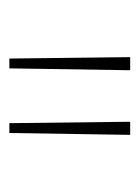

<svg xmlns="http://www.w3.org/2000/svg" viewBox="36 -942 298 410"><g transform="rotate(90 185.0 -737.0)"><path d="M105 -608 102 -866H130L126 -608ZM243 -608 240 -866H268L264 -608Z"/></g></svg>

Font: Noto Sans Telugu UI Condensed Thin
Style: Regular
Weight: 100
Width: 3
Designer: Jelle Bosma - Monotype Design Team
Foundry: Monotype Imaging Inc.
Version: Version 2.005; ttfautohint (v1.8.4.7-5d5b)